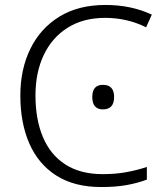

<svg xmlns="http://www.w3.org/2000/svg" viewBox="-20 -744 663 774"><path d="M404 -672Q316 -672 253 -632.5Q190 -593 156.5 -522.5Q123 -452 123 -359Q123 -263 153 -191.5Q183 -120 243.5 -81Q304 -42 394 -42Q446 -42 489.5 -50Q533 -58 572 -71V-20Q535 -6 491 2Q447 10 388 10Q280 10 207.5 -36Q135 -82 98.5 -165Q62 -248 62 -359Q62 -465 102.5 -547.5Q143 -630 219.5 -677Q296 -724 405 -724Q509 -724 592 -685L569 -634Q492 -672 404 -672ZM352 -353Q352 -402 395 -402Q440 -402 440 -353Q440 -303 395 -303Q352 -303 352 -353Z"/></svg>

Font: Noto Sans Light
Style: Regular
Weight: 300
Designer: Monotype Design Team
Foundry: Monotype Imaging Inc.
Version: Version 2.007